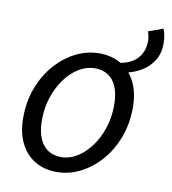

<svg xmlns="http://www.w3.org/2000/svg" viewBox="-76 -710 705 788"><g transform="rotate(10 276.5 -316.0)"><path d="M422.4 -439.4 382.5 -473.6Q430 -478.3 458.4 -505.4Q486.7 -532.6 488.6 -577.2Q489.3 -586.2 487.2 -598.7Q485.2 -611.2 481.2 -621.5L542.3 -643.6Q548.4 -629.4 550.8 -613Q553.2 -596.6 553.2 -582.7Q553.2 -542.1 534.8 -512.6Q516.4 -483.1 486.6 -464.9Q456.8 -446.6 422.4 -439.4ZM212.1 12Q159.7 12 120.7 -11.5Q81.7 -34.9 60.2 -78.8Q38.6 -122.6 38.6 -183.4Q38.6 -252.6 60.6 -309.9Q82.6 -367.3 120.1 -409.4Q157.6 -451.6 204.3 -474.8Q251 -498.1 301.2 -498.1Q353.6 -498.1 392.6 -474.6Q431.6 -451.2 453.1 -407.3Q474.6 -363.5 474.6 -302.7Q474.6 -233.5 452.6 -176.2Q430.7 -118.8 393.1 -76.7Q355.6 -34.5 308.9 -11.3Q262.2 12 212.1 12ZM220 -51.5Q254 -51.5 285.6 -70.9Q317.3 -90.3 342.3 -124.1Q367.4 -158 382.3 -202.7Q397.3 -247.5 397.3 -298.2Q397.3 -364.6 370.5 -399.6Q343.8 -434.6 293.3 -434.6Q259.9 -434.6 227.9 -415.4Q196 -396.2 170.9 -362.3Q145.9 -328.5 130.9 -283.7Q116 -239 116 -187.9Q116 -122.4 142.9 -87Q169.9 -51.5 220 -51.5Z"/></g></svg>

Font: Source Sans Variable
Style: Italic
Weight: 200
Italic angle: -11°
Designer: Paul D. Hunt
Foundry: Adobe Systems Incorporated
Version: Version 3.006;hotconv 1.0.111;makeotfexe 2.5.65597